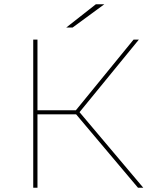

<svg xmlns="http://www.w3.org/2000/svg" viewBox="-20 -887 724 907"><path d="M331 -357 349 -365 657 0H632ZM137 -700H157V0H137ZM149 -366H353V-347H149ZM331 -357 611 -700H636L349 -349ZM433 -867H473L323 -757H293Z"/></svg>

Font: iiserrat Thin
Style: Regular
Weight: 100
Designer: Akira Ohta
Foundry: Akira Ohta
Version: Version 1.200;Glyphs 3.3.1 (3343)